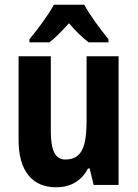

<svg xmlns="http://www.w3.org/2000/svg" viewBox="-20 -786 585 816"><path d="M338 -766H209C188 -726 138 -658 105 -619V-606H190C215 -625 242 -653 273 -687C303 -653 330 -626 357 -606H441V-619C405 -664 362 -721 338 -766ZM484 -547H348V-275C348 -167 330 -108 258 -108C214 -108 196 -148 196 -228V-547H59V-190C59 -61 116 10 219 10C278 10 326 -16 354 -70H361L378 0H484Z"/></svg>

Font: Noto Sans Lao UI Cond
Style: Bold
Weight: 700
Width: 3
Designer: Monotype Design Team
Foundry: Monotype Imaging Inc.
Version: Version 2.000